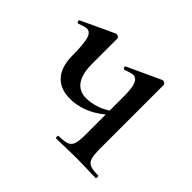

<svg xmlns="http://www.w3.org/2000/svg" viewBox="-114 -522 650 650"><g transform="rotate(45 211.0 -197.5)"><path d="M407 0Q381 0 367 -1L314 -2L259 -1Q244 0 217 0Q215 0 215 -6Q215 -12 217 -12Q244 -12 257 -17Q270 -22 274.5 -36.5Q279 -51 279 -81V-176Q220 -128 155 -128Q109 -128 83.5 -156Q58 -184 58 -239Q58 -286 52 -311.5Q46 -337 28 -337Q19 -337 -4 -328H-6Q-9 -328 -10.5 -333Q-12 -338 -9 -339L109 -394L113 -395Q117 -395 121 -392Q125 -389 125 -386V-264Q125 -216 142.5 -192Q160 -168 193 -168Q214 -168 237 -175Q260 -182 279 -195V-265Q279 -303 272 -320Q265 -337 249 -337Q242 -337 217 -328H215Q212 -328 210.5 -333Q209 -338 212 -339L331 -394L335 -395Q338 -395 342.5 -392Q347 -389 347 -386V-81Q347 -51 351.5 -36.5Q356 -22 368.5 -17Q381 -12 407 -12Q409 -12 409 -6Q409 0 407 0Z"/></g></svg>

Font: Cormorant Infant Medium
Style: Regular
Weight: 500
Designer: Christian Thalmann (Catharsis Fonts)
Version: Version 3.000